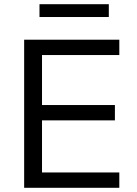

<svg xmlns="http://www.w3.org/2000/svg" viewBox="-20 -894 650 914"><path d="M95 0V-705H548V-632H180V-394H527V-321H180V-73H548V0ZM168 -813V-874H498V-813Z"/></svg>

Font: Nunito Sans 10pt
Style: Regular
Weight: 400
Designer: Vernon Adams
Foundry: Vernon Adams
Version: Version 3.101;gftools[0.9.27]